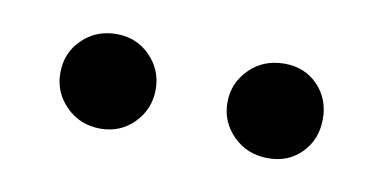

<svg xmlns="http://www.w3.org/2000/svg" viewBox="-30 -735 447 224"><g transform="rotate(10 193.5 -623.0)"><path d="M38 -623Q38 -647 54.5 -663Q71 -679 95 -679Q119 -679 135 -662.5Q151 -646 151 -623Q151 -600 135 -583.5Q119 -567 95 -567Q71 -567 54.5 -583.5Q38 -600 38 -623ZM236 -623Q236 -646 252.5 -662.5Q269 -679 294 -679Q318 -679 333.5 -663Q349 -647 349 -623Q349 -599 333.5 -583Q318 -567 294 -567Q269 -567 252.5 -583.5Q236 -600 236 -623Z"/></g></svg>

Font: Niramit
Style: Regular
Weight: 400
Version: Version 1.000; ttfautohint (v1.6)